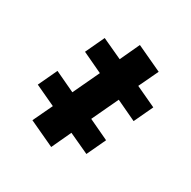

<svg xmlns="http://www.w3.org/2000/svg" viewBox="-136 -684 843 848"><g transform="rotate(30 286.0 -260.0)"><path d="M98 -28 229 33 275 -66 379 -18 424 -114 320 -163 383 -297 487 -248 532 -344 427 -393 474 -492 343 -553 297 -454 193 -502 148 -406 252 -357 189 -223 85 -272 40 -176 145 -127Z"/></g></svg>

Font: Fixel Text Black
Style: Regular
Weight: 900
Width: 4
Designer: AlfaBravo + MacPaw
Foundry: Kyrylo Tkachov, Marchela Mozhyna, Serhii Makarenko, Maria Weinstein, Zakhar Kryvoshyya
Version: Version 1.211